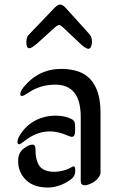

<svg xmlns="http://www.w3.org/2000/svg" viewBox="-20 -823 529 858"><path d="M253.9 -515.1Q294.9 -515.1 327.6 -504.4Q360.4 -493.7 382.8 -470Q405.3 -446.3 417.2 -408.9Q429.2 -371.6 429.2 -318.8V-54.2Q429.2 -42 421.6 -31.2Q414.1 -20.5 403.1 -12.5Q392.1 -4.4 379.6 0.2Q367.2 4.9 357.9 4.9Q340.8 4.9 340.8 -16.1V-300.8Q340.8 -444.8 226.6 -444.8Q160.2 -444.8 106 -408.2Q84.5 -394 78.1 -394Q70.8 -394 70.8 -401.9Q70.8 -415.5 85.9 -434.1Q152.3 -515.1 253.9 -515.1ZM303.7 -27.3Q283.2 -8.8 252.9 3.2Q222.7 15.1 194.8 15.1Q129.9 15.1 95.5 -19.3Q61 -53.7 61 -104Q61 -140.1 85.9 -159.2Q108.4 -176.8 125 -176.8Q130.4 -176.8 134.3 -172.9Q138.2 -168.9 138.2 -161.1Q138.2 -105.5 157.2 -80.3Q176.3 -55.2 225.1 -55.2Q239.7 -55.2 260.7 -60.3Q281.7 -65.4 296.4 -74.2Q305.2 -79.6 309.6 -79.6Q316.4 -79.6 316.4 -61.5Q316.4 -39.1 303.7 -27.3ZM299.8 -291Q309.1 -286.1 312.5 -278.1Q315.9 -270 315.9 -248Q315.9 -228.5 312.7 -220Q309.6 -211.4 301.3 -211.4Q295.9 -211.4 286.1 -215.8Q240.2 -235.8 203.1 -235.8Q143.1 -235.8 88.9 -192.4Q71.8 -178.7 65.9 -178.7Q58.1 -178.7 58.1 -187.5Q58.1 -201.2 67.9 -217.3Q93.8 -260.7 136 -283.4Q178.2 -306.2 230 -306.2Q269.5 -306.2 299.8 -291ZM339.4 -627 262.2 -700.2Q250 -711.4 244.6 -711.4Q237.8 -711.4 225.1 -700.2L145.5 -628.4Q121.1 -607.4 111.3 -607.4Q97.7 -607.4 97.7 -633.8Q97.7 -656.7 108.4 -667.5L225.6 -790Q238.8 -802.7 249.5 -802.7Q258.8 -802.7 271.5 -790L377.9 -672.4Q391.1 -658.7 391.1 -636.2Q391.1 -625.5 387.2 -615.2Q383.3 -605 374.5 -605Q363.3 -605 339.4 -627Z"/></svg>

Font: SirinStencil
Style: Regular
Weight: 400
Designer: Olga Karpushina (okarpush@gmail.com)
Foundry: Cyreal (www.cyreal.org)
Version: Version 1.002